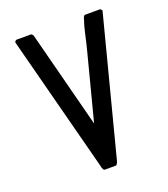

<svg xmlns="http://www.w3.org/2000/svg" viewBox="-139 -878 845 963"><g transform="rotate(-20 283.5 -396.0)"><path d="M138 -778Q141 -778 144.5 -774Q148 -770 149 -768L283 -250Q306 -338 328.5 -425.5Q351 -513 374 -601Q385 -643 394 -685Q403 -727 417 -768Q418 -771 421 -774.5Q424 -778 428 -778H506Q509 -778 513 -773.5Q517 -769 516 -766L330 -48Q329 -45 328 -39.5Q327 -34 324.5 -28Q322 -22 319 -18Q316 -14 312 -14H255Q250 -14 247.5 -18Q245 -22 243 -28Q241 -34 240 -39.5Q239 -45 238 -48L51 -766Q50 -769 54 -773.5Q58 -778 61 -778Z"/></g></svg>

Font: Kanalisirung
Style: Regular
Weight: 500
Designer: Peter Wiegel
Foundry: Peter Wiegel
Version: 1.000